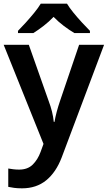

<svg xmlns="http://www.w3.org/2000/svg" viewBox="-20 -786 587 1046"><path d="M0 -542H137L245 -236Q256 -207 263 -179Q270 -151 273 -122H277Q281 -147 289 -177Q297 -207 307 -236L411 -542H547L316 72Q285 153 231.5 196.5Q178 240 100 240Q75 240 57 237.5Q39 235 25 232V132Q36 134 51.5 136Q67 138 84 138Q131 138 158.5 110.5Q186 83 201 42L217 -2ZM345 -766Q358 -744 380.5 -716.5Q403 -689 427 -663Q451 -637 470 -618V-606H385Q358 -622 328 -644.5Q298 -667 272 -694Q246 -667 217.5 -645Q189 -623 162 -606H78V-618Q97 -637 120.5 -663Q144 -689 166.5 -716.5Q189 -744 202 -766Z"/></svg>

Font: Noto Sans Gujarati UI SemiBold
Style: Regular
Weight: 600
Designer: Jelle Bosma - Monotype Design Team, Universal Thirst
Foundry: Monotype Imaging Inc.
Version: Version 2.106; ttfautohint (v1.8.4.7-5d5b)